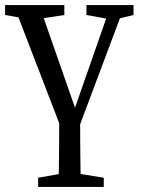

<svg xmlns="http://www.w3.org/2000/svg" viewBox="-20 -495 555 755"><path d="M233 42 34 -475H134L288 -34L244 17L330 -229L416 -475H471L277 42ZM0 -436V-475H233V-436L122 -419H97ZM130 240V204L243 184H267L388 204V240ZM320 -436V-475H505V-436L435 -419H415ZM210 240Q211 204 211.5 165.5Q212 127 212.5 76.5Q213 26 213 -46H295Q295 25 295.5 76Q296 127 296.5 165.5Q297 204 298 240Z"/></svg>

Font: Source Serif 4 Variable
Style: Regular
Weight: 400
Designer: Frank Grießhammer
Foundry: Adobe
Version: Version 4.005;hotconv 1.1.0;makeotfexe 2.6.0